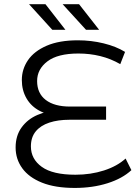

<svg xmlns="http://www.w3.org/2000/svg" viewBox="-20 -901 674 927"><path d="M341 6.4Q246.5 6.4 183 -19Q119.6 -44.3 87.5 -88.6Q55.4 -132.8 55.4 -189.1Q55.4 -245.8 84.2 -285.6Q113 -325.4 161.2 -346.2Q209.5 -367.1 266.5 -367.1L271.1 -343.3Q214.6 -343.3 172.6 -365.2Q130.5 -387 108 -426Q85.4 -465 85.4 -514.8Q85.4 -567 115.1 -610.5Q144.9 -654 205.3 -680.2Q265.8 -706.4 356 -706.4Q420.3 -706.4 480.3 -691.7Q540.4 -677.1 583.8 -650.4L560.7 -591.3Q515 -617.6 464.4 -630.1Q413.9 -642.6 358.7 -642.6Q258.6 -642.6 208.9 -604.7Q159.2 -566.8 159.2 -509.8Q159.2 -450.5 200.8 -418.5Q242.5 -386.5 318 -386.5H492.2V-322.8H315.1Q260.1 -322.8 218.1 -309Q176 -295.1 152.6 -266.7Q129.2 -238.3 129.2 -194.1Q129.2 -133.2 181.9 -95.3Q234.6 -57.4 344.3 -57.4Q417.9 -57.4 482 -78Q546.1 -98.7 586.3 -135.6L614.4 -79.5Q571 -39.1 499.2 -16.3Q427.4 6.4 341 6.4ZM395.4 -757 282.5 -880.6H361.8L458.7 -757ZM232.6 -757 120.3 -880.6H199.6L295.9 -757Z"/></svg>

Font: Montserrat Alternates Thin
Style: Regular
Weight: 100
Designer: Julieta Ulanovsky
Foundry: Julieta Ulanovsky
Version: Version 9.000